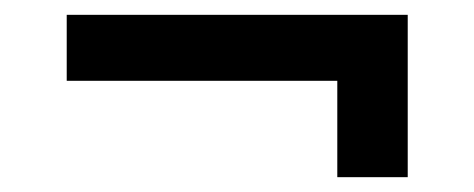

<svg xmlns="http://www.w3.org/2000/svg" viewBox="-20 -440 640 259"><path d="M530 -201V-420H70V-331H435V-201Z"/></svg>

Font: Tekne LDO Medium
Style: Regular
Weight: 500
Monospace: yes
Designer: Alessio Laiso, Mario Rullo, Paolo Rosset
Foundry: Alessio Laiso
Version: Version 1.000;hotconv 1.0.109;makeotfexe 2.5.65596